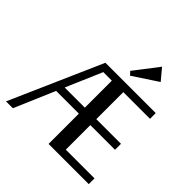

<svg xmlns="http://www.w3.org/2000/svg" viewBox="-214 -1027 1206 1206"><g transform="rotate(45 389.5 -423.5)"><path d="M748 -51V0H391V-269H189L74 0H13L283 -613H730V-562H493V-322H712V-269H493V-51ZM391 -322V-562H315L212 -322ZM552 -847 614 -773 450 -665 429 -687Z"/></g></svg>

Font: Arya
Style: Regular
Weight: 400
Designer: Eduardo Rodriguez Tunni, Modular Infotech
Foundry: Eduardo Rodriguez Tunni, Modular Infotech
Version: Version 1.002